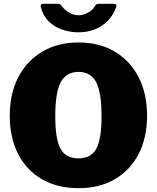

<svg xmlns="http://www.w3.org/2000/svg" viewBox="-20 -974 820 1004"><path d="M391 10Q281 10 200 -36.5Q119 -83 75 -168.5Q31 -254 31 -369Q31 -485 76 -571Q121 -657 202 -704.5Q283 -752 391 -752Q499 -752 579.5 -704.5Q660 -657 704.5 -571Q749 -485 749 -369Q749 -254 705 -169Q661 -84 580.5 -37Q500 10 391 10ZM391 -146Q456 -146 483.5 -196Q511 -246 511 -366Q511 -490 483 -544Q455 -598 391 -598Q326 -598 297.5 -544Q269 -490 269 -366Q269 -246 296.5 -196Q324 -146 391 -146ZM574 -954Q594 -954 587 -936Q571 -892 541.5 -863Q512 -834 473.5 -819.5Q435 -805 391 -805Q348 -805 307 -818.5Q266 -832 235.5 -861.5Q205 -891 193 -938Q192 -944 194.5 -949Q197 -954 204 -954H281Q290 -954 294.5 -951Q299 -948 305 -940Q315 -927 328.5 -916.5Q342 -906 358.5 -900Q375 -894 391 -894Q414 -894 438.5 -907Q463 -920 476 -941Q481 -950 485.5 -952Q490 -954 496 -954Z"/></svg>

Font: Libre Franklin Thin Black
Style: Regular
Weight: 900
Version: Version 3.000